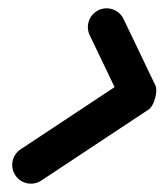

<svg xmlns="http://www.w3.org/2000/svg" viewBox="-20 -396 395 461"><path d="M195.4 -311.5C221 -258.2 246.6 -204.9 272.1 -151.5C275.3 -144.9 282.3 -161.2 287 -178.1C291.7 -195 294 -212.6 287.9 -208.5C201.7 -151.5 115.6 -94.5 29.5 -37.5C8.8 -23.8 3.1 4.1 16.8 24.8C30.5 45.6 58.5 51.2 79.2 37.5C165.3 -19.5 251.4 -76.5 337.5 -133.5C343.7 -137.5 349.2 -148.5 352.4 -160C355.6 -171.6 356.5 -183.8 353.3 -190.5C327.7 -243.8 302.2 -297.1 276.6 -350.5C265.8 -372.9 239 -382.3 216.6 -371.6C194.1 -360.8 184.7 -334 195.4 -311.5Z"/></svg>

Font: FRB American Cursive Guidelines Arrows Black
Style: Bold Italic
Weight: 900
Italic angle: -25°
Version: Version 2.0;Modular Font Editor K font №1